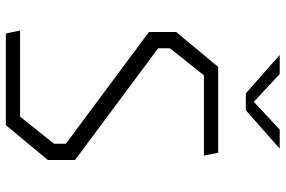

<svg xmlns="http://www.w3.org/2000/svg" viewBox="-181 -801 982 660"><g transform="rotate(90 310.0 -471.0)"><path d="M85 -49H381L474 -165.5V-206.5L90 -492V-585.5L210 -730H505L515 -681H239L146 -564.5V-523.5L530 -238V-144.5L410 0H95ZM301 -825H359L491 -941.5H425.5L330 -852.5L234.5 -941.5H169Z"/></g></svg>

Font: Monaspace Krypton Var
Style: Regular
Weight: 400
Designer: Riley Cran and the Lettermatic Team
Version: Version 1.101 (Monaspace Krypton Var)